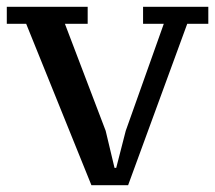

<svg xmlns="http://www.w3.org/2000/svg" viewBox="-31 -545 633 565"><path d="M238 0 46 -475H-11V-525H227V-475H160L280 -160L306 -51H311L339 -160L451 -475H390V-525H582V-475H520L346 0Z"/></svg>

Font: PT Serif Caption
Style: Regular
Weight: 400
Designer: A.Korolkova, O.Umpeleva, V.Yefimov
Foundry: ParaType Ltd
Version: Version 1.000W OFL